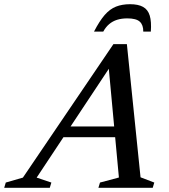

<svg xmlns="http://www.w3.org/2000/svg" viewBox="-87 -894 804 914"><path d="M183 -241 200 -292H521.5L504 -241ZM582 -50 647.5 -25 640 0H381.5L389 -25L479 -49L427.5 -604L456.5 -605L87.5 -48.5L157.5 -25L150 0H-67L-59.5 -25L22 -48.5L453 -684H517ZM519 -806.5Q492 -806.5 470.5 -799.8Q449 -793 432.8 -779.2Q416.5 -765.5 404.5 -743.5H360.5Q386.5 -794 411.2 -822.5Q436 -851 465.2 -862.5Q494.5 -874 532 -874Q571 -874 594 -861.2Q617 -848.5 625.8 -819.8Q634.5 -791 631 -743.5H595Q595.5 -775 578.5 -790.8Q561.5 -806.5 519 -806.5Z"/></svg>

Font: Newsreader 16pt Medium
Style: Italic
Weight: 500
Italic angle: -17°
Designer: Hugues Gentile
Foundry: Production Type
Version: Version 1.003